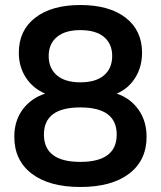

<svg xmlns="http://www.w3.org/2000/svg" viewBox="-20 -735 640 765"><path d="M300 10Q176 10 106.5 -43Q37 -96 37 -190Q37 -254 70.5 -299Q104 -344 160 -362Q111 -383 83 -426Q55 -469 55 -525Q55 -614 120.5 -664.5Q186 -715 300 -715Q415 -715 480.5 -664.5Q546 -614 546 -525Q546 -469 519 -425.5Q492 -382 445 -362Q499 -344 531.5 -298.5Q564 -253 564 -190Q564 -96 494.5 -43Q425 10 300 10ZM300 -407Q362 -407 394.5 -435Q427 -463 427 -512Q427 -560 394.5 -587.5Q362 -615 300 -615Q239 -615 206.5 -587.5Q174 -560 174 -512Q174 -463 206.5 -435Q239 -407 300 -407ZM300 -90Q445 -90 445 -199Q445 -307 300 -307Q155 -307 155 -199Q155 -90 300 -90Z"/></svg>

Font: MulishBold
Style: Bold
Weight: 700
Designer: Vernon Adams
Foundry: Vernon Adams
Version: Version 3.602; ttfautohint (v1.8.3)